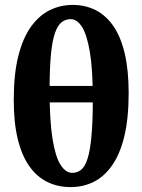

<svg xmlns="http://www.w3.org/2000/svg" viewBox="-20 -747 580 782"><path d="M268 15Q319 15 362 -6.5Q405 -28 437 -74Q469 -120 486.5 -192.5Q504 -265 504 -368Q504 -461 488 -529Q472 -597 442 -640.5Q412 -684 370 -705.5Q328 -727 276 -727Q226 -727 182.5 -705.5Q139 -684 106 -638Q73 -592 54.5 -518.5Q36 -445 36 -340Q36 -247 52.5 -180Q69 -113 99.5 -70Q130 -27 172.5 -6Q215 15 268 15ZM274 -43Q248 -43 227 -75Q206 -107 194 -181Q182 -255 182 -380Q182 -469 187.5 -525.5Q193 -582 204 -613Q215 -644 231 -656.5Q247 -669 268 -669Q294 -669 314 -637.5Q334 -606 346 -535Q358 -464 358 -344Q358 -251 352.5 -192Q347 -133 336.5 -100.5Q326 -68 310.5 -55.5Q295 -43 274 -43ZM107 -330H435V-397H107Z"/></svg>

Font: Source Serif 4 18pt
Style: Bold
Weight: 700
Designer: Frank Grießhammer
Foundry: Adobe Systems Incorporated
Version: Version 4.004;hotconv 1.0.116;makeotfexe 2.5.65601